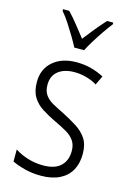

<svg xmlns="http://www.w3.org/2000/svg" viewBox="-118 -824 607 893"><g transform="rotate(15 185.0 -377.5)"><path d="M334 -138Q334 -92 315.5 -59Q297 -26 260.5 -8Q224 10 171 10Q129 10 93 0.5Q57 -9 32 -21V-79Q61 -60 96.5 -49.5Q132 -39 168 -39Q225 -39 253 -65.5Q281 -92 281 -138Q281 -168 267 -188Q253 -208 227.5 -222.5Q202 -237 170 -252Q134 -269 104.5 -288Q75 -307 58 -335Q41 -363 41 -407Q41 -469 83.5 -506Q126 -543 197 -543Q235 -543 268 -534Q301 -525 329 -510L308 -466Q286 -480 257 -488Q228 -496 199 -496Q150 -496 121 -473Q92 -450 92 -407Q92 -377 105.5 -358Q119 -339 143.5 -325.5Q168 -312 199 -297Q234 -279 265 -259.5Q296 -240 315 -212Q334 -184 334 -138ZM168 -606Q157 -627 141 -654Q125 -681 107.5 -708Q90 -735 71 -757V-765H101Q123 -742 147 -712Q171 -682 192 -655Q215 -685 236 -710.5Q257 -736 283 -765H313V-757Q297 -737 278.5 -710Q260 -683 243 -655.5Q226 -628 215 -606Z"/></g></svg>

Font: Noto Sans Bengali Condensed Light
Style: Regular
Weight: 300
Width: 3
Designer: Jelle Bosma - Monotype Design Team
Foundry: Monotype Imaging Inc.
Version: Version 2.003